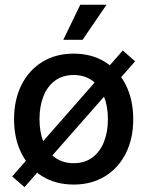

<svg xmlns="http://www.w3.org/2000/svg" viewBox="-20 -764 619 807"><path d="M289.6 11.7Q214.4 11.7 158 -22.9Q101.6 -57.6 70.3 -119.4Q39.1 -181.2 39.1 -262.7Q39.1 -344.7 70.3 -407Q101.6 -469.2 158 -503.9Q214.4 -538.6 289.6 -538.6Q364.7 -538.6 421.1 -503.9Q477.5 -469.2 508.8 -407Q540 -344.7 540 -262.7Q540 -181.2 508.8 -119.4Q477.5 -57.6 421.1 -22.9Q364.7 11.7 289.6 11.7ZM289.6 -78.1Q336.4 -78.1 368.4 -102.1Q400.4 -126 417 -167.7Q433.6 -209.5 433.6 -262.7Q433.6 -316.9 417 -358.6Q400.4 -400.4 368.4 -424.6Q336.4 -448.7 289.6 -448.7Q243.2 -448.7 210.9 -424.8Q178.7 -400.9 162.4 -358.9Q146 -316.9 146 -262.7Q146 -209.5 162.4 -167.7Q178.7 -126 210.9 -102.1Q243.2 -78.1 289.6 -78.1ZM83 22.5 31.2 -22.5 496.1 -551.8 547.9 -506.3ZM246.1 -596.7 317.4 -744.1H427.7L327.1 -596.7Z"/></svg>

Font: Inter 24pt Medium
Style: Regular
Weight: 500
Designer: Rasmus Andersson
Foundry: rsms
Version: Version 4.001;git-66647c0bb